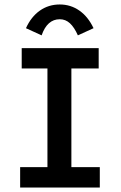

<svg xmlns="http://www.w3.org/2000/svg" viewBox="-20 -838 540 858"><path d="M70 0V-91H192V-532H77V-623H421V-532H299V-91H426V0ZM166 -680 96 -712Q119 -763 158 -790.5Q197 -818 247 -818Q296 -818 335 -790.5Q374 -763 398 -712L328 -680Q312 -716 292.5 -734Q273 -752 247 -752Q191 -752 166 -680Z"/></svg>

Font: Ligconsolata
Style: Bold
Weight: 700
Monospace: yes
Designer: Raph Levien, Cyreal, Brenton Simpson
Foundry: Raph Levien, Cyreal, Google
Version: Version 3.001; ttfautohint (v1.8.2.53-6de2)